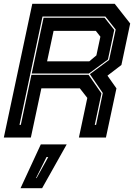

<svg xmlns="http://www.w3.org/2000/svg" viewBox="-32 -720 706 1005"><path d="M-12 0 137 -700H568.5L649.5 -597L603.5 -380L530.5 -324L577.5 -257.5L522.5 0H381L425 -207.5L386 -257.5H184.5L129.5 0ZM70 -66.5H77L132.5 -328.5H431.5L499 -231L464 -66.5H471L506 -233L438.5 -332L539 -406L573.5 -565.5L519.5 -633.5H190.5ZM214.5 -399H435.5L472.5 -430L493.5 -528L469.5 -558.5H248.5ZM134 -335 196 -627H515.5L566 -563.5L533 -408.5L433 -335ZM75.5 265 181.5 36H317L188.5 265ZM156.5 212H159.5L220.5 102H211.5Z"/></svg>

Font: Tourney ExtraBold
Style: Italic
Weight: 800
Italic angle: -12°
Version: Version 1.015